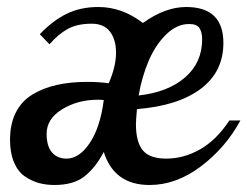

<svg xmlns="http://www.w3.org/2000/svg" viewBox="-20 -525 710 551"><path d="M94.2 -426.8Q131.8 -466.3 171.6 -485.6Q211.4 -504.9 262.2 -504.9Q330.6 -504.9 390.1 -459Q453.6 -504.9 514.2 -504.9Q621.1 -504.9 621.1 -401.9Q621.1 -318.8 555.9 -270Q490.7 -221.2 373 -211.9Q370.1 -178.2 370.1 -168.9Q370.1 -117.2 389.9 -93.5Q409.7 -69.8 457 -69.8Q507.3 -69.8 554.2 -96.4Q601.1 -123 638.2 -179.2H669.9Q627.4 -101.1 556.6 -47.6Q485.8 5.9 409.2 5.9Q307.6 5.9 277.8 -88.9Q253.9 -43.5 222.4 -18.8Q190.9 5.9 136.2 5.9Q112.3 5.9 91.6 0.2Q70.8 -5.4 51 -19Q31.2 -32.7 20 -59.6Q8.8 -86.4 8.8 -124Q8.8 -169.4 25.4 -202.1Q42 -234.9 73 -253.7Q104 -272.5 142.8 -281.2Q181.6 -290 231 -290Q263.7 -290 292 -286.1Q313 -334 313 -374Q313 -411.1 295.7 -434.1Q278.3 -457 243.2 -457Q201.7 -457 174.3 -441.9Q147 -426.8 122.1 -397.9ZM522.9 -456.1Q487.3 -456.1 456.5 -425.8Q425.8 -395.5 406.5 -350.1Q387.2 -304.7 377.9 -251Q461.9 -260.3 511 -302.7Q560.1 -345.2 560.1 -412.1Q560.1 -432.6 552.5 -444.3Q544.9 -456.1 522.9 -456.1ZM261.2 -238.8Q203.1 -238.8 158.4 -211.4Q113.8 -184.1 113.8 -141.1Q113.8 -105.5 129.2 -87.6Q144.5 -69.8 170.9 -69.8Q207.5 -69.8 237.5 -114.5Q267.6 -159.2 277.8 -237.8Q271 -238.8 261.2 -238.8Z"/></svg>

Font: Lobster Two
Style: Italic
Weight: 400
Designer: Pablo Impallari
Foundry: Pablo Impallari. www.impallari.com
Version: Version 1.006